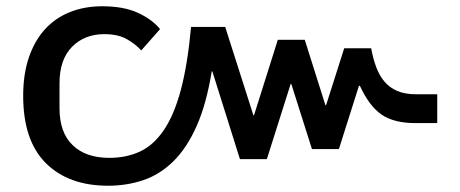

<svg xmlns="http://www.w3.org/2000/svg" viewBox="-20 -581 1470 613"><path d="M325 12Q199 12 126.5 -60Q54 -132 54 -275Q54 -345 72.5 -398.5Q91 -452 124 -488Q157 -524 203.5 -542.5Q250 -561 306 -561Q375 -561 420.5 -540Q466 -519 491 -488L431 -420Q412 -441 384 -456.5Q356 -472 313 -472Q250 -472 210 -431.5Q170 -391 170 -315V-235Q170 -158 212 -117.5Q254 -77 329 -77Q383 -77 426.5 -97Q470 -117 503 -165.5Q536 -214 557.5 -294.5Q579 -375 590 -495H699L789 -213H791L867 -454H953L1019 -245H1021L1079 -427H1165Q1171 -394 1181 -367Q1191 -340 1207.5 -320.5Q1224 -301 1248.5 -290.5Q1273 -280 1309 -280H1376V-188H1306Q1238 -188 1198.5 -215Q1159 -242 1129 -307H1126L1062 -105H976L910 -313H908L832 -73H746L658 -353H656Q639 -249 608 -179Q577 -109 534 -66.5Q491 -24 438 -6Q385 12 325 12Z"/></svg>

Font: IBM Plex Thai Medium
Style: Regular
Weight: 500
Designer: Mike Abbink, Paul van der Laan, Pieter van Rosmalen, Ben Mitchell, Mark Frömberg
Foundry: Bold Monday
Version: Version 1.0